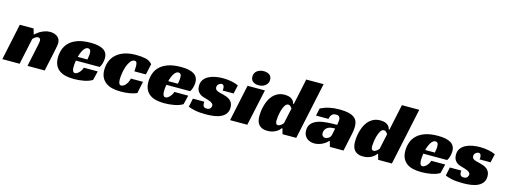

<svg xmlns="http://www.w3.org/2000/svg" viewBox="-25 -1427 5761 2189"><g transform="rotate(15 2855.5 -332.0)"><path d="M268 -366Q289 -386 315 -403Q338 -417 369 -429Q400 -441 438 -441Q490 -441 524 -414.5Q558 -388 558 -342Q558 -329 555 -310.5Q552 -292 548 -272Q544 -252 539.5 -231.5Q535 -211 532 -195L490 0H287L342 -261Q344 -274 347 -287.5Q350 -301 350 -312Q350 -327 342.5 -336.5Q335 -346 320 -346Q302 -346 285.5 -333Q269 -320 260 -311L194 0H-10L81 -430H244L262 -366Z M804 -201Q800 -179 798.5 -159Q797 -139 797 -123Q797 -114 798 -103Q799 -92 802.5 -82.5Q806 -73 812.5 -66.5Q819 -60 831 -60Q840 -60 851.5 -66Q863 -72 874.5 -83Q886 -94 896.5 -110Q907 -126 913 -146H1077L1051 -39Q1031 -26 1005 -17Q979 -8 950 -2.5Q921 3 891 5.5Q861 8 834 8Q784 8 741 -1Q698 -10 666 -32Q634 -54 615.5 -90.5Q597 -127 597 -181Q597 -230 612.5 -277Q628 -324 664.5 -360.5Q701 -397 762.5 -419Q824 -441 916 -441Q1016 -441 1066.5 -410Q1117 -379 1117 -313Q1117 -286 1109 -254.5Q1101 -223 1085 -201ZM937 -320Q937 -351 927 -362Q917 -373 903 -373Q887 -373 873.5 -362.5Q860 -352 849 -334.5Q838 -317 829 -294.5Q820 -272 814 -247H928Q930 -259 932 -272Q934 -283 935.5 -296Q937 -309 937 -320Z M1577 -24Q1535 -7 1488.5 0.5Q1442 8 1383 8Q1331 8 1287.5 -2.5Q1244 -13 1212 -36Q1180 -59 1162 -95.5Q1144 -132 1144 -184Q1144 -238 1162.5 -284.5Q1181 -331 1218.5 -366Q1256 -401 1314 -421Q1372 -441 1452 -441Q1517 -441 1565 -430.5Q1613 -420 1644 -383L1616 -255H1480Q1481 -272 1482 -285Q1483 -298 1483 -314Q1483 -346 1476 -359.5Q1469 -373 1453 -373Q1425 -373 1404 -345.5Q1383 -318 1369.5 -279.5Q1356 -241 1349.5 -198.5Q1343 -156 1343 -126Q1343 -115 1344 -103.5Q1345 -92 1348.5 -82Q1352 -72 1358 -66Q1364 -60 1375 -60Q1385 -60 1398 -66Q1411 -72 1423 -84.5Q1435 -97 1446 -117Q1457 -137 1463 -165H1606Z M1872 -201Q1868 -179 1866.5 -159Q1865 -139 1865 -123Q1865 -114 1866 -103Q1867 -92 1870.5 -82.5Q1874 -73 1880.5 -66.5Q1887 -60 1899 -60Q1908 -60 1919.5 -66Q1931 -72 1942.5 -83Q1954 -94 1964.5 -110Q1975 -126 1981 -146H2145L2119 -39Q2099 -26 2073 -17Q2047 -8 2018 -2.5Q1989 3 1959 5.5Q1929 8 1902 8Q1852 8 1809 -1Q1766 -10 1734 -32Q1702 -54 1683.5 -90.5Q1665 -127 1665 -181Q1665 -230 1680.5 -277Q1696 -324 1732.5 -360.5Q1769 -397 1830.5 -419Q1892 -441 1984 -441Q2084 -441 2134.5 -410Q2185 -379 2185 -313Q2185 -286 2177 -254.5Q2169 -223 2153 -201ZM2005 -320Q2005 -351 1995 -362Q1985 -373 1971 -373Q1955 -373 1941.5 -362.5Q1928 -352 1917 -334.5Q1906 -317 1897 -294.5Q1888 -272 1882 -247H1996Q1998 -259 2000 -272Q2002 -283 2003.5 -296Q2005 -309 2005 -320Z M2508 -304Q2509 -309 2510 -314Q2511 -319 2511 -325Q2511 -343 2504.5 -358.5Q2498 -374 2479 -374Q2462 -374 2445 -359.5Q2428 -345 2428 -321Q2428 -305 2436.5 -295.5Q2445 -286 2459 -280Q2473 -274 2490.5 -270Q2508 -266 2525 -262Q2549 -256 2570.5 -247.5Q2592 -239 2609 -225Q2626 -211 2636 -190.5Q2646 -170 2646 -140Q2646 -98 2626.5 -69.5Q2607 -41 2572.5 -23.5Q2538 -6 2491.5 1Q2445 8 2392 8Q2311 8 2258 -4Q2205 -16 2184 -27L2205 -127H2340Q2339 -122 2339 -117.5Q2339 -113 2339 -108Q2339 -85 2349.5 -71.5Q2360 -58 2386 -58Q2415 -58 2427.5 -74.5Q2440 -91 2440 -105Q2440 -119 2429.5 -129.5Q2419 -140 2403 -147.5Q2387 -155 2367.5 -160.5Q2348 -166 2330 -171Q2317 -174 2300.5 -181Q2284 -188 2269 -201Q2254 -214 2244 -234.5Q2234 -255 2234 -286Q2234 -330 2255.5 -359.5Q2277 -389 2311.5 -407Q2346 -425 2389.5 -433Q2433 -441 2477 -441Q2532 -441 2581 -431Q2630 -421 2661 -405L2638 -304Z M2881 0H2678L2769 -430H2974ZM3000 -561Q3000 -538 2990.5 -521Q2981 -504 2965.5 -492Q2950 -480 2930 -474Q2910 -468 2889 -468Q2849 -468 2822 -487Q2795 -506 2795 -547Q2795 -569 2804 -586.5Q2813 -604 2828.5 -615.5Q2844 -627 2864.5 -633Q2885 -639 2907 -639Q2946 -639 2973 -620Q3000 -601 3000 -561Z M3397 -672H3602L3459 0H3297L3279 -64H3272Q3266 -55 3253.5 -42.5Q3241 -30 3222 -18.5Q3203 -7 3177 0.5Q3151 8 3117 8Q3082 8 3057.5 -2.5Q3033 -13 3017.5 -31Q3002 -49 2995 -74.5Q2988 -100 2988 -130Q2988 -143 2990 -171.5Q2992 -200 2999.5 -234.5Q3007 -269 3021.5 -305.5Q3036 -342 3060.5 -372Q3085 -402 3121 -421.5Q3157 -441 3208 -441Q3224 -441 3242 -438Q3260 -435 3276.5 -427Q3293 -419 3306 -404Q3319 -389 3325 -365H3332ZM3275 -343Q3251 -343 3235 -316.5Q3219 -290 3209 -255Q3199 -220 3194.5 -185Q3190 -150 3190 -133Q3190 -113 3196 -99.5Q3202 -86 3219 -86Q3229 -86 3238.5 -90.5Q3248 -95 3256.5 -101.5Q3265 -108 3271 -115Q3277 -122 3281 -127L3320 -309Q3313 -320 3301.5 -331.5Q3290 -343 3275 -343Z M3630 -393Q3681 -418 3734.5 -429.5Q3788 -441 3854 -441Q3918 -441 3960 -431Q4002 -421 4027 -402Q4052 -383 4062 -357Q4072 -331 4072 -298Q4072 -279 4069.5 -257Q4067 -235 4064 -220L4017 0H3856L3838 -64H3832Q3800 -29 3757.5 -10.5Q3715 8 3673 8Q3649 8 3626 1Q3603 -6 3585 -20.5Q3567 -35 3556 -57.5Q3545 -80 3545 -112Q3545 -164 3573.5 -194.5Q3602 -225 3648.5 -240.5Q3695 -256 3753.5 -260Q3812 -264 3871 -264Q3873 -274 3876 -292.5Q3879 -311 3879 -325Q3879 -343 3869.5 -358.5Q3860 -374 3830 -374Q3795 -374 3778.5 -353.5Q3762 -333 3757 -304H3611ZM3860 -217H3842Q3813 -217 3792.5 -209.5Q3772 -202 3759.5 -190Q3747 -178 3741 -163Q3735 -148 3735 -133Q3735 -109 3747.5 -97Q3760 -85 3777 -85Q3798 -85 3818.5 -100Q3839 -115 3844 -140Z M4526 -672H4731L4588 0H4426L4408 -64H4401Q4395 -55 4382.5 -42.5Q4370 -30 4351 -18.5Q4332 -7 4306 0.5Q4280 8 4246 8Q4211 8 4186.5 -2.5Q4162 -13 4146.5 -31Q4131 -49 4124 -74.5Q4117 -100 4117 -130Q4117 -143 4119 -171.5Q4121 -200 4128.5 -234.5Q4136 -269 4150.5 -305.5Q4165 -342 4189.5 -372Q4214 -402 4250 -421.5Q4286 -441 4337 -441Q4353 -441 4371 -438Q4389 -435 4405.5 -427Q4422 -419 4435 -404Q4448 -389 4454 -365H4461ZM4404 -343Q4380 -343 4364 -316.5Q4348 -290 4338 -255Q4328 -220 4323.5 -185Q4319 -150 4319 -133Q4319 -113 4325 -99.5Q4331 -86 4348 -86Q4358 -86 4367.5 -90.5Q4377 -95 4385.5 -101.5Q4394 -108 4400 -115Q4406 -122 4410 -127L4449 -309Q4442 -320 4430.5 -331.5Q4419 -343 4404 -343Z M4905 -201Q4901 -179 4899.5 -159Q4898 -139 4898 -123Q4898 -114 4899 -103Q4900 -92 4903.5 -82.5Q4907 -73 4913.5 -66.5Q4920 -60 4932 -60Q4941 -60 4952.5 -66Q4964 -72 4975.5 -83Q4987 -94 4997.5 -110Q5008 -126 5014 -146H5178L5152 -39Q5132 -26 5106 -17Q5080 -8 5051 -2.5Q5022 3 4992 5.5Q4962 8 4935 8Q4885 8 4842 -1Q4799 -10 4767 -32Q4735 -54 4716.5 -90.5Q4698 -127 4698 -181Q4698 -230 4713.5 -277Q4729 -324 4765.5 -360.5Q4802 -397 4863.5 -419Q4925 -441 5017 -441Q5117 -441 5167.5 -410Q5218 -379 5218 -313Q5218 -286 5210 -254.5Q5202 -223 5186 -201ZM5038 -320Q5038 -351 5028 -362Q5018 -373 5004 -373Q4988 -373 4974.5 -362.5Q4961 -352 4950 -334.5Q4939 -317 4930 -294.5Q4921 -272 4915 -247H5029Q5031 -259 5033 -272Q5035 -283 5036.5 -296Q5038 -309 5038 -320Z M5541 -304Q5542 -309 5543 -314Q5544 -319 5544 -325Q5544 -343 5537.5 -358.5Q5531 -374 5512 -374Q5495 -374 5478 -359.5Q5461 -345 5461 -321Q5461 -305 5469.5 -295.5Q5478 -286 5492 -280Q5506 -274 5523.5 -270Q5541 -266 5558 -262Q5582 -256 5603.5 -247.5Q5625 -239 5642 -225Q5659 -211 5669 -190.5Q5679 -170 5679 -140Q5679 -98 5659.5 -69.5Q5640 -41 5605.5 -23.5Q5571 -6 5524.5 1Q5478 8 5425 8Q5344 8 5291 -4Q5238 -16 5217 -27L5238 -127H5373Q5372 -122 5372 -117.5Q5372 -113 5372 -108Q5372 -85 5382.5 -71.5Q5393 -58 5419 -58Q5448 -58 5460.5 -74.5Q5473 -91 5473 -105Q5473 -119 5462.5 -129.5Q5452 -140 5436 -147.5Q5420 -155 5400.5 -160.5Q5381 -166 5363 -171Q5350 -174 5333.5 -181Q5317 -188 5302 -201Q5287 -214 5277 -234.5Q5267 -255 5267 -286Q5267 -330 5288.5 -359.5Q5310 -389 5344.5 -407Q5379 -425 5422.5 -433Q5466 -441 5510 -441Q5565 -441 5614 -431Q5663 -421 5694 -405L5671 -304Z"/></g></svg>

Font: Racing Sans One
Style: Regular
Weight: 400
Designer: Pablo Impallari, Rodrigo Fuenzalida
Foundry: Pablo Impallari, Rodrigo Fuenzalida
Version: Version 1.001; ttfautohint (v0.8) -G 200 -r 50